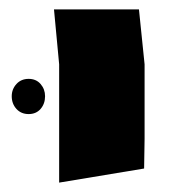

<svg xmlns="http://www.w3.org/2000/svg" viewBox="-20 -599 373 409"><path d="M106 -210V-462L95 -579H276L288 -462V-303L287 -240ZM76 -394Q76 -378 66.5 -367Q57 -356 41 -356Q25 -356 15 -367Q5 -378 5 -394Q5 -409 15 -420Q25 -431 41 -431Q57 -431 66.5 -420Q76 -409 76 -394Z"/></svg>

Font: Assistant ExtraBold
Style: Regular
Weight: 800
Designer: Hebrew By Ben Nathan, Latin by Paul Hunt
Version: Version 2.001;PS 002.001;hotconv 1.0.88;makeotf.lib2.5.64775